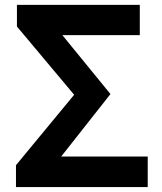

<svg xmlns="http://www.w3.org/2000/svg" viewBox="-20 -760 659 780"><path d="M44.9 0V-88.9L281.2 -375L48.8 -652.3V-740.2H547.9V-617.2H233.4L428.7 -377.9L228.5 -124H580.1V0Z"/></svg>

Font: Nasu
Style: Bold
Weight: 700
Designer: Ryoko NISHIZUKA (kana &amp; ideographs); Paul D. Hunt (Latin, Greek &amp; Cyrillic); Wenlong ZHANG (bopomofo); Sandoll C
Version: Version 2014.1215